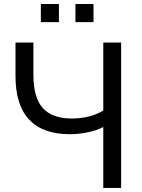

<svg xmlns="http://www.w3.org/2000/svg" viewBox="-20 -929 703 949"><path d="M324.5 -265.7Q192.1 -265.7 124.4 -337.6Q56.6 -409.4 56.6 -553.1V-718.8H145.1V-559Q145.1 -446.7 191.5 -395Q237.9 -343.3 334.4 -343.3Q378.1 -343.3 417.4 -352.8Q456.8 -362.3 490.5 -382.4V-718.8H578.7V0H490.5V-301.3Q460 -284.8 415.4 -275.3Q370.8 -265.7 324.5 -265.7ZM352.8 -909.3H442.1V-819.5H352.8ZM181.9 -909.3H271.2V-819.5H181.9Z"/></svg>

Font: Min Sans VF VF
Style: Regular
Weight: 400
Designer: Jinseong-Kim, NotoSansCJK, Nunito
Foundry: Jinseong-Kim
Version: Version 1.420;Glyphs 3.1.2 (3151)